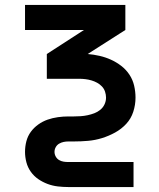

<svg xmlns="http://www.w3.org/2000/svg" viewBox="-20 -540 640 775"><path d="M256 215Q235 215 213.5 212.5Q192 210 172 202.5Q152 195 134.5 183Q117 171 104.5 153.5Q92 136 86.5 115Q81 94 81 73Q81 51 86.5 30Q92 9 104.5 -8Q117 -25 134.5 -37.5Q152 -50 172 -57Q192 -64 213.5 -67Q235 -70 256 -70H278Q292 -70 306 -71Q320 -72 334 -75Q348 -78 361 -83Q374 -88 385 -97Q396 -106 402 -119Q408 -132 408 -146Q408 -158 404 -170Q400 -182 391.5 -191Q383 -200 372 -206Q361 -212 349 -215.5Q337 -219 324.5 -220.5Q312 -222 300 -222H169V-322L319 -419H81V-520H486V-419L334 -322Q358 -320 382 -314.5Q406 -309 428 -299Q450 -289 469.5 -274Q489 -259 502.5 -238.5Q516 -218 521.5 -194Q527 -170 527 -146Q527 -117 518 -89Q509 -61 489.5 -40Q470 -19 444.5 -5Q419 9 391.5 17.5Q364 26 335.5 28.5Q307 31 278 31H256Q246 31 236.5 33Q227 35 218.5 40Q210 45 205 54Q200 63 200 73Q200 83 205 92Q210 101 218.5 106Q227 111 236.5 112.5Q246 114 256 114H519V215Z"/></svg>

Font: Iosevka Book
Style: Bold
Weight: 700
Designer: Belleve Invis
Foundry: Belleve Invis
Version: Version 28.0.7; ttfautohint (v1.8.3)